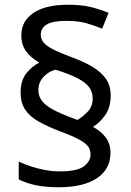

<svg xmlns="http://www.w3.org/2000/svg" viewBox="-20 -785 553 810"><path d="M67 -395Q67 -445 91 -475.5Q115 -506 146 -521Q110 -541 90 -568.5Q70 -596 70 -636Q70 -696 121 -730.5Q172 -765 267 -765Q323 -765 362 -755.5Q401 -746 438 -731L411 -664Q377 -678 343 -687.5Q309 -697 261 -697Q201 -697 176.5 -681.5Q152 -666 152 -638Q152 -620 164 -605.5Q176 -591 204.5 -576.5Q233 -562 284 -543Q336 -524 372 -502Q408 -480 427.5 -451.5Q447 -423 447 -383Q447 -332 424 -299.5Q401 -267 372 -250Q407 -231 426.5 -204.5Q446 -178 446 -140Q446 -71 388.5 -33Q331 5 228 5Q173 5 132 -3.5Q91 -12 59 -28V-103Q81 -93 109 -83.5Q137 -74 169 -68Q201 -62 232 -62Q306 -62 334 -83.5Q362 -105 362 -133Q362 -152 352.5 -166Q343 -180 315.5 -195.5Q288 -211 233 -231Q181 -251 143.5 -272Q106 -293 86.5 -322Q67 -351 67 -395ZM142 -405Q142 -381 155.5 -361.5Q169 -342 200.5 -324.5Q232 -307 285 -287L307 -279Q330 -293 350.5 -314.5Q371 -336 371 -370Q371 -395 357.5 -415Q344 -435 310 -453.5Q276 -472 214 -491Q186 -484 164 -461Q142 -438 142 -405Z"/></svg>

Font: Noto Sans Armenian
Style: Regular
Weight: 400
Designer: Monotype Design Team
Foundry: Monotype Imaging Inc.
Version: Version 2.007